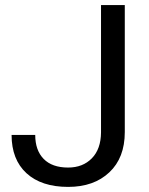

<svg xmlns="http://www.w3.org/2000/svg" viewBox="-20 -731 592 761"><path d="M380.4 -710.9V-206.1C380 -162.1 367.9 -127.9 344 -103.5C320.1 -79.1 288.7 -66.9 250 -66.9C207.7 -66.9 175.4 -78.3 153.1 -101.1C130.8 -123.9 119.6 -155.6 119.6 -196.3H25.9C25.9 -131.2 45.6 -80.6 85 -44.4C124.3 -8.3 179.4 9.8 250 9.8C318 9.8 372.5 -9.4 413.3 -47.9C454.2 -86.3 474.6 -139.5 474.6 -207.5V-710.9Z"/></svg>

Font: Roboto1
Style: rg
Weight: 400
Designer: Google
Version: Version 2.137; 2017